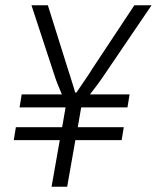

<svg xmlns="http://www.w3.org/2000/svg" viewBox="-20 -706 593 726"><path d="M175 0 206 -176H32L40 -225H215L228 -300H54L62 -349H214Q207 -365 199 -385Q191 -405 188 -415L99 -686H161L237 -444Q241 -433 245.5 -417.5Q250 -402 255.5 -385.5Q261 -369 264 -356H269Q278 -369 289 -385.5Q300 -402 311 -418Q322 -434 329 -446L488 -686H553L369 -415Q359 -400 345 -381.5Q331 -363 320 -349H470L462 -300H287L274 -225H448L440 -176H265L234 0Z"/></svg>

Font: Archivo Condensed ExtraLight
Style: Italic
Weight: 250
Width: 3
Italic angle: -10°
Designer: Hector Gatti
Foundry: Omnibus-Type
Version: Version 2.001